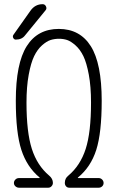

<svg xmlns="http://www.w3.org/2000/svg" viewBox="-20 -875 540 895"><path d="M343.8 -44.9H440.4Q449.2 -44.9 456.1 -38.1Q462.9 -31.2 462.9 -22Q462.9 -12.7 456.1 -6.3Q449.2 0 440.4 0H302.7Q293.9 0 288.1 -6.3Q282.2 -12.7 282.2 -22.5Q282.2 -43.9 298.8 -56.6Q354.5 -103.5 379.4 -180.7Q404.3 -257.8 404.3 -396.5Q404.3 -471.7 394 -526.9Q383.8 -582 368.7 -613.3Q353.5 -644.5 332 -663.6Q310.5 -682.6 293 -688.5Q275.4 -694.3 254.9 -694.3Q234.4 -694.3 215.8 -688.5Q197.3 -682.6 175.8 -663.6Q154.3 -644.5 139.2 -613.3Q124 -582 113.8 -526.4Q103.5 -470.7 103.5 -396.5Q103.5 -258.8 128.4 -181.2Q153.3 -103.5 209 -56.6Q226.6 -42 226.6 -22.5Q226.6 -13.7 220.2 -6.8Q213.9 0 205.1 0H68.4Q59.6 0 52.2 -6.3Q44.9 -12.7 44.9 -22Q44.9 -31.2 51.8 -38.1Q58.6 -44.9 68.4 -44.9H164.1Q165 -44.9 165 -45.9Q165 -47.9 164.1 -47.9Q105.5 -96.7 79.6 -176.3Q53.7 -255.9 53.7 -405.3Q53.7 -579.1 104.5 -659.7Q155.3 -740.2 253.9 -740.2Q352.5 -740.2 403.3 -659.7Q454.1 -579.1 454.1 -405.3Q454.1 -255.9 428.7 -176.3Q403.3 -96.7 343.8 -47.9Q342.8 -47.9 342.8 -45.9Q342.8 -44.9 343.8 -44.9ZM53.7 -690.4Q45.9 -690.4 42 -697.8Q38.1 -705.1 42 -711.9L122.1 -825.2Q143.6 -855.5 178.7 -855.5Q189.5 -855.5 194.3 -845.2Q199.2 -835 192.4 -827.1L96.7 -710Q82 -690.4 53.7 -690.4Z"/></svg>

Font: Rounded Mgen+ 1m light
Style: Regular
Weight: 200
Designer: [Source Han Sans]
Ryoko NISHIZUKA  (kana & ideographs); Paul D. Hunt (Latin, Greek & Cyrillic); Wenlong ZHANG  (bopomofo
Version: Version 1.059.20150602